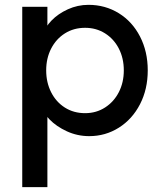

<svg xmlns="http://www.w3.org/2000/svg" viewBox="-20 -554 671 794"><path d="M591 -263Q591 -185 559 -123Q527 -61 471.5 -26Q416 9 349 9Q300 9 256.5 -11Q213 -31 184.5 -60.5Q156 -90 150 -117L176 -131V220H72V-526H176V-405L160 -414Q166 -441 193 -469Q220 -497 260.5 -515.5Q301 -534 346 -534Q415 -534 471 -499.5Q527 -465 559 -403Q591 -341 591 -263ZM171 -263Q171 -213 191.5 -172.5Q212 -132 248.5 -109Q285 -86 332 -86Q378 -86 414.5 -109.5Q451 -133 471.5 -173Q492 -213 492 -263Q492 -313 471.5 -353Q451 -393 414.5 -416Q378 -439 332 -439Q285 -439 248.5 -416Q212 -393 191.5 -353Q171 -313 171 -263Z"/></svg>

Font: Lexend
Style: Regular
Weight: 400
Designer: Thomas Jockin
Foundry: Lexend
Version: Version 1.000